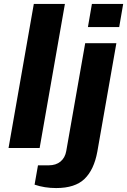

<svg xmlns="http://www.w3.org/2000/svg" viewBox="-20 -744 639 965"><path d="M22.9 0 149.9 -724.1H306.2L179.2 0ZM421.9 -607.9 441.9 -724.1H599.1L579.1 -607.9ZM262.2 201.2Q204.1 201.2 153.8 184.1L170.9 86.9H225.1Q261.2 86.9 284.2 67.9Q307.1 48.8 313 15.1L408.2 -526.9H564.9L469.2 18.1Q452.6 108.9 405 155Q357.4 201.2 262.2 201.2Z"/></svg>

Font: Archivo Expanded
Style: Bold Italic
Weight: 700
Width: 7
Italic angle: -10°
Designer: Hector Gatti
Foundry: Omnibus-Type
Version: Version 2.001